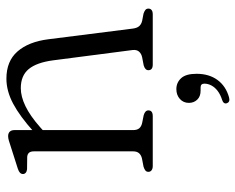

<svg xmlns="http://www.w3.org/2000/svg" viewBox="-90 -418 753 614"><g transform="rotate(-90 287.0 -111.5)"><path d="M177.5 -442V-63Q177.5 -50 183.2 -43.2Q189 -36.5 200 -34L225 -29Q240.5 -24.5 240.5 -14Q240.5 0 222 0H62.5Q54 0 49 -3.8Q44 -7.5 44 -14Q44 -20 48.2 -23.5Q52.5 -27 60.5 -29.5L86.5 -34.5Q97.5 -37 103.5 -43.8Q109.5 -50.5 109.5 -63V-379.5Q109.5 -390.5 105.2 -395.5Q101 -400.5 92.5 -401.5L52 -402Q44.5 -403 40.8 -406.5Q37 -410 37 -415Q37 -420.5 41 -424.5Q45 -428.5 54 -431.5L124.5 -454Q136 -458 144 -460.2Q152 -462.5 158 -462.5Q167.5 -462.5 172.5 -457.2Q177.5 -452 177.5 -442ZM165.5 -341 148 -359 171.5 -380Q221.5 -425 262 -446.5Q302.5 -468 342 -468Q398 -468 429 -432.5Q460 -397 468 -333.5L502 -64.5Q503.5 -51.5 509.2 -44.2Q515 -37 526.5 -34L550 -29.5Q557.5 -27 561.8 -23.5Q566 -20 566 -14Q566 -7.5 561.5 -3.8Q557 0 547.5 0H387Q369 0 369 -14Q369 -24.5 384.5 -29L410.5 -34Q422 -36.5 428.5 -44Q435 -51.5 433.5 -64.5L400.5 -319Q393.5 -371.5 372.5 -396.8Q351.5 -422 311.5 -422Q285 -422 254.2 -407.2Q223.5 -392.5 186.5 -360ZM303.5 153Q285 153 274.8 142.2Q264.5 131.5 264.5 115.5Q264.5 98 277 86.8Q289.5 75.5 308.5 75.5Q329.5 75.5 343.5 90.8Q357.5 106 357.5 140Q357.5 180 337.8 207Q318 234 282 244Q274.5 246 270 244.2Q265.5 242.5 263.5 237Q261.5 232.5 264.2 228.2Q267 224 273.5 222Q291 216.5 302.8 207.5Q314.5 198.5 320.2 187.5Q326 176.5 326 165Q326 153 314 153Z"/></g></svg>

Font: Fraunces 48pt Soft Wonky Light
Style: Regular
Weight: 300
Version: Version 1.000;[b76b70a41]